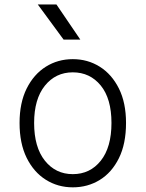

<svg xmlns="http://www.w3.org/2000/svg" viewBox="-20 -816 640 844"><path d="M300 7.5Q234.5 7.5 181.5 -25.8Q128.5 -59 97.2 -122.2Q66 -185.5 66 -275.5Q66 -364 97.2 -426.8Q128.5 -489.5 181.5 -522.8Q234.5 -556 300 -556Q365.5 -556 418.5 -522.8Q471.5 -489.5 502.8 -426.8Q534 -364 534 -275.5Q534 -184 502.8 -120.8Q471.5 -57.5 418.5 -25Q365.5 7.5 300 7.5ZM300 -50.5Q376 -50.5 423 -109.5Q470 -168.5 470 -275.5Q470 -382.5 422.8 -440.2Q375.5 -498 300 -498Q224.5 -498 177.2 -439.2Q130 -380.5 130 -275.5Q130 -169 177.2 -109.8Q224.5 -50.5 300 -50.5ZM333 -642H259.5L146 -796.5H228Z"/></svg>

Font: Spline Sans Mono Light
Style: Regular
Weight: 300
Monospace: yes
Version: Version 1.004